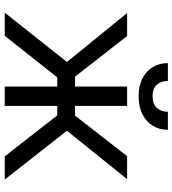

<svg xmlns="http://www.w3.org/2000/svg" viewBox="22 -770 747 832"><g transform="rotate(90 396.0 -353.5)"><path d="M248 -269.5 36.1 -530.3H135.7L311.5 -304.7H354.5V-530.3H438.5V-304.7H480.5L656.2 -530.3H755.9L545.9 -269.5L757.8 0H657.2L479.5 -227.5H438.5V0H354.5V-227.5H314.5L134.8 0H34.2ZM396.5 -580.1Q353 -580.1 320.6 -596.2Q288.1 -612.3 270.5 -641.1Q252.9 -669.9 252.9 -707H330.1Q330.1 -678.2 346.4 -659.4Q362.8 -640.6 396.5 -640.6Q430.7 -640.6 447.3 -659.4Q463.9 -678.2 463.9 -707H542Q542 -669.9 524.2 -641.1Q506.3 -612.3 473.4 -596.2Q440.4 -580.1 396.5 -580.1Z"/></g></svg>

Font: Pretendard
Style: Regular
Weight: 400
Designer: Base glyphs from Inter by Rasmus Andersson; Hangeul glyphs from Noto Sans CJK(Source Han Sans) by Jang Soo-young and Kan
Foundry: Kil Hyung-jin
Version: Version 1.309